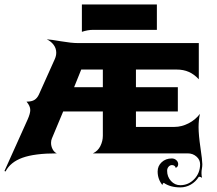

<svg xmlns="http://www.w3.org/2000/svg" viewBox="-50 -679 959 850"><path d="M312.5 -538.1V-659.2H644.5V-546.9H362.5Q338.9 -546.9 312.5 -538.1ZM-30.3 78.1 72.5 -150.4Q84 -176.3 84 -191.9Q84 -209.7 67.4 -229Q90.1 -229 102.4 -236.7Q114.7 -244.4 122.1 -260.3L192.1 -416.3Q199 -431.4 199 -445.6Q199 -465.1 187.4 -480.6Q175.8 -496.1 157 -504.9Q173.8 -504.2 220.3 -496.2Q266.8 -488.3 294.9 -488.3H830.1V-328.1Q809.1 -350.6 785.5 -360.8Q762 -371.1 732.4 -371.1H551.8V-293H737.3V-185.5H551.8V-117.2H722.7Q753.7 -117.2 784.4 -132.8Q815.2 -148.4 835 -174.8Q829.1 -146 829.1 -116.2Q829.1 -81.5 837.4 -25.3Q845.7 31 845.7 48.1Q845.7 57.9 843.8 68.1Q842 76.7 842 87.4Q842 99.6 844.5 108.2Q837.9 103.5 832.3 103.5Q830.3 103.5 829.6 104.5Q816.2 125.7 794.7 138.2Q773.2 150.6 748 150.6Q703.9 150.6 675 130.4Q669.2 134 669.2 140.4Q647.9 114.3 647.9 80.1Q647.9 55.7 665.8 39.1Q683.6 22.5 710.4 22.5Q722.2 22.5 730.5 29.9Q738.8 37.4 738.8 47.9Q738.8 54.2 735.4 58.8Q731.9 63.5 727.1 63.5Q727.1 58.6 722.4 55.2Q717.8 51.8 711.4 51.8Q702.6 51.8 696.3 59.1Q689.9 66.4 689.9 77.1Q689.9 103.5 707 122.2Q724.1 140.9 748 140.9Q784.4 140.9 810.2 113.8Q835.9 86.7 835.9 48.1Q835.9 28.3 819.8 14.2Q803.7 0 781.2 0H361.3Q383.5 -10.5 394.4 -32.5Q405.3 -54.4 405.3 -78.1V-185.5H229.7L179.7 -65.9Q176 -57.4 176 -46.6Q176 -32.2 182.6 -19Q189.2 -5.9 201.2 0Q103 0 49.4 19.4Q-4.2 38.8 -25.4 80.1ZM278.1 -293H405.3V-371.1H309.6Z"/></svg>

Font: Agreloy
Style: Medium
Weight: 400
Designer: gluk
Foundry: gluk
Version: Version 0.27